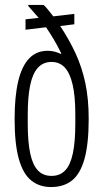

<svg xmlns="http://www.w3.org/2000/svg" viewBox="-20 -743 416 775"><path d="M186 12Q139 12 106 -14.5Q73 -41 56 -101.5Q39 -162 39 -263Q39 -354 53.5 -415Q68 -476 97.5 -507Q127 -538 172 -538Q188 -538 200.5 -534.5Q213 -531 227 -525V-528Q212 -559 197 -584Q182 -609 166 -633L83 -623V-665L136 -671Q126 -683 115 -695Q104 -707 93 -720L95 -723H156Q163 -717 169.5 -709Q176 -701 182.5 -693Q189 -685 195 -677L280 -687V-645L223 -638Q260 -582 285.5 -526.5Q311 -471 324.5 -407.5Q338 -344 338 -263Q338 -162 321 -101.5Q304 -41 270.5 -14.5Q237 12 186 12ZM188 -33Q222 -33 243 -55Q264 -77 274 -123.5Q284 -170 284 -245V-281Q284 -355 273 -402Q262 -449 241 -471Q220 -493 188 -493Q154 -493 132.5 -469Q111 -445 101.5 -397.5Q92 -350 92 -281V-245Q92 -170 102 -123.5Q112 -77 133 -55Q154 -33 188 -33Z"/></svg>

Font: Archivo ExtraCondensed ExtraLight
Style: Regular
Weight: 250
Width: 2
Designer: Hector Gatti
Foundry: Omnibus-Type
Version: Version 2.001